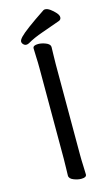

<svg xmlns="http://www.w3.org/2000/svg" viewBox="-134 -929 573 987"><g transform="rotate(-15 152.0 -435.0)"><path d="M90 -733Q83 -729 75 -729Q67 -729 60 -736Q53 -743 53 -751.5Q53 -760 66 -774Q93 -803 206 -878Q209 -880 215 -880Q227 -880 241.5 -869.5Q256 -859 268 -845.5Q280 -832 280 -821Q280 -809 269 -804Q220 -786 172 -769.5Q124 -753 90 -733ZM109 -113V-595Q109 -626 107.5 -655Q106 -684 106 -701Q106 -717 134 -717Q152 -717 173 -709Q197 -700 197 -683Q197 -671 196 -645.5Q195 -620 195 -594V-112Q195 -81 196.5 -52Q198 -23 198 -6Q198 10 170 10Q152 10 131 2Q107 -7 107 -24Q107 -36 108 -61.5Q109 -87 109 -113Z"/></g></svg>

Font: Moon Stars Kai
Style: Bold
Weight: 700
Designer: GuiWonder
Version: Version 1.101